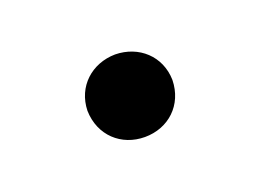

<svg xmlns="http://www.w3.org/2000/svg" viewBox="-37 -459 325 240"><g transform="rotate(-20 125.5 -339.0)"><path d="M125.7 -284.4C157 -284.4 181.5 -306.5 182.2 -339.8C181.5 -371.8 157 -393.8 125.7 -394.2C94.5 -393.8 70 -371.8 69.2 -339.8C70 -306.5 94.5 -284.4 125.7 -284.4Z"/></g></svg>

Font: Margiela Serif
Style: Regular
Weight: 400
Designer: Andreas Faust, Stefan Endress
Version: Version 1.002;FEAKit 1.0